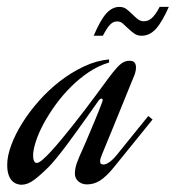

<svg xmlns="http://www.w3.org/2000/svg" viewBox="-120 -521 497 543"><path d="M168 -83Q166 -78.6 164.6 -73.7Q163.1 -68.8 163.1 -65.4Q163.1 -59.6 165.8 -57.6Q168.5 -55.7 172.9 -55.7Q179.7 -55.7 189.5 -62.5Q199.2 -69.3 210 -82.5L299.3 -192.9L311.5 -183.1L203.6 -49.8Q191.9 -35.2 181.6 -25.4Q171.4 -15.6 162.4 -10Q153.3 -4.4 144.3 -2Q135.3 0.5 126 0.5Q111.3 0.5 101.6 -8.1Q91.8 -16.6 91.8 -29.8Q91.8 -44.4 97.4 -60.1Q103 -75.7 113.8 -99.1Q117.7 -107.4 123.3 -120.8Q128.9 -134.3 135.3 -149.2Q141.6 -164.1 147.9 -179.2Q154.3 -194.3 159.2 -206.8Q164.1 -219.2 167.2 -227.5Q170.4 -235.8 170.4 -237.3Q170.4 -242.2 167 -242.2Q162.6 -242.2 157.7 -234.9Q154.8 -231 146 -218.3Q137.2 -205.6 124.5 -188Q111.8 -170.4 97.2 -149.9Q82.5 -129.4 67.9 -109.9Q53.2 -90.3 40 -74.2Q26.9 -58.1 17.6 -48.8Q-5.9 -25.4 -23.9 -12Q-42 1.5 -59.6 1.5Q-65.4 1.5 -72.5 -1Q-79.6 -3.4 -85.7 -9.5Q-91.8 -15.6 -95.7 -26.6Q-99.6 -37.6 -99.6 -54.7Q-99.6 -80.1 -88.1 -110.8Q-76.7 -141.6 -56.6 -173.6Q-36.6 -205.6 -9.3 -236.3Q18.1 -267.1 50 -291.7Q82 -316.4 117.2 -333Q152.3 -349.6 188.5 -353V-344.2Q158.7 -335.4 131.3 -317.1Q104 -298.8 80.1 -274.9Q56.2 -251 36.6 -223.9Q17.1 -196.8 2.9 -170.4Q-11.2 -144 -18.8 -120.4Q-26.4 -96.7 -26.4 -80.6Q-26.4 -71.8 -23.7 -65.9Q-21 -60.1 -16.1 -60.1Q-10.7 -60.1 -0.2 -68.8Q10.3 -77.6 23.9 -92.5Q37.6 -107.4 53.7 -126.7Q69.8 -146 86.4 -167Q103 -188 119.4 -209.5Q135.7 -231 149.9 -250Q171.4 -279.3 185.5 -298.3Q199.7 -317.4 210 -328.9Q220.2 -340.3 228.5 -344.7Q236.8 -349.1 246.6 -349.1Q256.8 -349.1 260.7 -343.8Q264.6 -338.4 264.6 -330.6Q264.6 -324.2 262.9 -317.4Q261.2 -310.5 258.8 -305.2Q256.8 -300.8 250.2 -284.4Q243.7 -268.1 234.4 -245.4Q225.1 -222.7 214.6 -196.8Q204.1 -170.9 194.6 -147.7Q185.1 -124.5 177.7 -106.7Q170.4 -88.9 168 -83ZM357.4 -501.5Q338.4 -458.5 320.8 -439.2Q303.2 -419.9 280.3 -419.9Q268.6 -419.9 259.5 -426.3Q250.5 -432.6 242.7 -440.2Q234.9 -447.8 227.8 -454.1Q220.7 -460.4 211.9 -460.4Q206.5 -460.4 201.9 -458.7Q197.3 -457 192.4 -452.4Q187.5 -447.8 182.4 -439.9Q177.2 -432.1 170.9 -419.9H145Q163.6 -463.9 180.4 -482.7Q197.3 -501.5 217.8 -501.5Q229.5 -501.5 237.8 -495.1Q246.1 -488.8 253.7 -481.2Q261.2 -473.6 269 -467.3Q276.9 -460.9 286.6 -460.9Q291.5 -460.9 296.6 -462.4Q301.8 -463.9 307.4 -468.3Q313 -472.7 318.8 -480.5Q324.7 -488.3 331.5 -501.5H357.4Z"/></svg>

Font: Dynalight
Style: Regular
Weight: 400
Version: Version 1.000